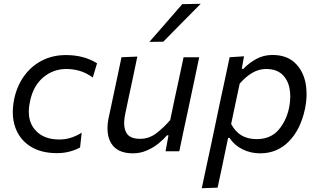

<svg xmlns="http://www.w3.org/2000/svg" viewBox="-20 -798 1685 1013"><path d="M280.5 10Q195.5 10 139 -26.5Q82.5 -63 60 -127.5Q47.5 -164 47.5 -206Q47.5 -239.5 55 -276Q69.5 -344.5 107 -396.8Q144.5 -449 201 -478.2Q257.5 -507.5 328 -507.5Q423 -507.5 492 -464L469.5 -389Q434 -414.5 400 -424.2Q366 -434 330 -434Q261.5 -434 209 -390.5Q156.5 -347 139 -266.5Q132 -235.5 132 -209Q132 -153.5 162 -116.5Q206 -62 293 -62Q325 -62 354.8 -71.5Q384.5 -81 411 -98L402.5 -20Q382 -8 350 1Q318 10 280.5 10Z M681.5 11Q599.5 11 567.5 -41Q547 -73 547 -120.5Q547 -149 554.5 -182.5Q559 -203.5 563.5 -224Q567.5 -244.5 573.5 -271.5Q587 -336.5 598.5 -389Q609.5 -441 621 -496L704.5 -499.5Q693 -444.5 682 -391.5Q670.5 -338.5 658 -279.5L641 -198.5Q635 -171 635 -149Q635 -120.5 645 -100.5Q662 -65.5 719.5 -65.5Q765.5 -65.5 803.8 -94.2Q842 -123 878 -164.5L902 -279.5Q915 -338 926 -389.8Q937 -441.5 948.5 -496H1031Q1019.5 -441 1008.5 -388.5Q997 -336 983.5 -271L972.5 -219Q959 -157.5 948.2 -106.2Q937.5 -55 926 0H853.5L869 -84H860.5Q843 -62.5 815.8 -40.5Q788.5 -18.5 754 -3.8Q719.5 11 681.5 11ZM768 -577Q812.5 -628 855.5 -677Q898.5 -726 941.5 -776L1039 -778Q988.5 -727 939.2 -677.2Q890 -627.5 841.5 -578Z M1044.5 195Q1056.5 140.5 1067.5 87Q1079 34.5 1092 -26.5L1143 -269Q1153.5 -317 1166 -375.5Q1178 -433.5 1191.5 -496L1267.5 -501L1255.5 -435H1264.5Q1292 -464.5 1331 -486.2Q1370 -508 1417.5 -508Q1490.5 -508 1534 -468.2Q1577.5 -428.5 1591.5 -363.5Q1597.5 -334 1597.5 -302Q1597.5 -264 1589 -223.5Q1566.5 -116 1504.8 -52.5Q1443 11 1352.5 11Q1302 11 1259 -10.5Q1216 -32 1191 -70.5H1183.5L1173.5 -23Q1161.5 35 1150.8 86Q1140 137 1128 192ZM1334 -64Q1406.5 -64 1448.5 -111.5Q1490.5 -159 1505.5 -230.5Q1511.5 -261 1511.5 -288.5Q1511.5 -311 1507.5 -332Q1498.5 -378 1468 -406Q1437.5 -434 1384 -434Q1346 -434 1311.2 -413.8Q1276.5 -393.5 1244.5 -356.5L1199.5 -144Q1221.5 -102.5 1254.8 -83.2Q1288 -64 1334 -64Z"/></svg>

Font: Heraclito
Style: Italic
Weight: 400
Italic angle: -12°
Designer: Kostas Bartsokas (font) & Cristiano Sobral (main changes)
Foundry: Kostas Bartsokas (font) & Cristiano Sobral (main changes)
Version: Version 1.00;July 8, 2020;FontCreator 13.0.0.2655 64-bit